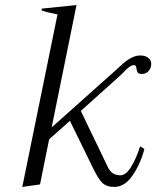

<svg xmlns="http://www.w3.org/2000/svg" viewBox="-20 -728 617 758"><path d="M456 -431 299 -290 405 -70Q414 -51 426 -43.5Q438 -36 456 -36Q477 -36 497.5 -69Q518 -102 533 -150L550 -140Q536 -84 504.5 -37Q473 10 431 10Q400 10 383.5 -6.5Q367 -23 347 -65L256 -251L174 -178L138 0L68 10L207 -671Q162 -680 144 -687L145 -694L282 -708L184 -225L435 -449Q441 -454 459 -471Q477 -488 496 -498.5Q515 -509 534 -509Q553 -509 565 -500Q577 -491 577 -476Q577 -459 566.5 -447.5Q556 -436 540 -436Q528 -436 524 -441.5Q520 -447 518.5 -459Q517 -471 509 -471Q496 -471 477.5 -452.5Q459 -434 456 -431Z"/></svg>

Font: Trirong Light
Style: Italic
Weight: 300
Italic angle: -12°
Designer: Katatrad Team
Foundry: CadsonDemak
Version: Version 1.001